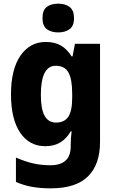

<svg xmlns="http://www.w3.org/2000/svg" viewBox="-20 -788 631 1048"><path d="M230 -559Q279 -559 312.5 -539.5Q346 -520 371 -480H376L389 -549H526V-13Q526 110 460 175Q394 240 257 240Q201 240 155.5 232Q110 224 67 205V72Q115 93 159.5 103.5Q204 114 255 114Q309 114 337.5 89Q366 64 366 10V1Q366 -33 371 -71H366Q343 -31 309 -10.5Q275 10 227 10Q140 10 90 -64Q40 -138 40 -273Q40 -409 91.5 -484Q143 -559 230 -559ZM284 -429Q203 -429 203 -270Q203 -193 223.5 -156Q244 -119 286 -119Q332 -119 353 -151Q374 -183 374 -254V-277Q374 -356 353.5 -392.5Q333 -429 284 -429ZM298 -768Q336 -768 360 -750Q384 -732 384 -689Q384 -646 359.5 -628.5Q335 -611 298 -611Q260 -611 236 -628.5Q212 -646 212 -689Q212 -733 235.5 -750.5Q259 -768 298 -768Z"/></svg>

Font: Noto Sans Ethiopic SemiCondensed ExtraBold
Style: Regular
Weight: 800
Width: 4
Designer: Monotype Design Team
Foundry: Monotype Imaging Inc.
Version: Version 2.102; ttfautohint (v1.8.4.7-5d5b)